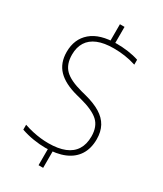

<svg xmlns="http://www.w3.org/2000/svg" viewBox="-238 -948 982 1156"><g transform="rotate(30 252.5 -370.0)"><path d="M219 9Q180.5 9 136.5 2Q92.5 -5 50.5 -19.5V-53.5Q81.5 -43 111 -36.5Q140.5 -30 168 -27Q195.5 -24 221 -24Q289 -24 334.8 -42.5Q380.5 -61 403.5 -97.8Q426.5 -134.5 426.5 -188.5Q426.5 -257.5 387 -293.5Q347.5 -329.5 257 -353L226 -361Q133.5 -385 88 -432Q42.5 -479 42.5 -556Q42.5 -645.5 102.8 -697.2Q163 -749 280.5 -749Q319 -749 359.2 -743.5Q399.5 -738 433.5 -726.5V-692.5Q394.5 -705 356 -710.5Q317.5 -716 278.5 -716Q212 -716 167.5 -697.8Q123 -679.5 100.8 -644.2Q78.5 -609 78.5 -558Q78.5 -491 115 -454.5Q151.5 -418 238.5 -395L269.5 -387Q336 -370 378.8 -343.8Q421.5 -317.5 442 -279.8Q462.5 -242 462.5 -190Q462.5 -126 434.2 -81.5Q406 -37 351.5 -14Q297 9 219 9ZM237 120V0L269 -5V120ZM237 -740V-860H269V-740Z"/></g></svg>

Font: Encode Sans SC Thin
Style: Regular
Weight: 250
Designer: Multiple Designers
Foundry: Impallari Type
Version: Version 3.002